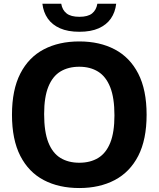

<svg xmlns="http://www.w3.org/2000/svg" viewBox="-20 -964 821 994"><path d="M390.5 9.5Q285 9.5 206.8 -31.5Q128.5 -72.5 85.2 -156.8Q42 -241 42 -370Q42 -499 85.2 -583.2Q128.5 -667.5 206.8 -708.5Q285 -749.5 390.5 -749.5Q496 -749.5 574.2 -708.2Q652.5 -667 695.8 -582.8Q739 -498.5 739 -370Q739 -241.5 695.8 -157.2Q652.5 -73 574 -31.8Q495.5 9.5 390.5 9.5ZM390.5 -121.5Q447.5 -121.5 488.2 -146.2Q529 -171 550.8 -225Q572.5 -279 572.5 -366.5Q572.5 -457.5 550.5 -512.8Q528.5 -568 487.8 -593.2Q447 -618.5 390.5 -618.5Q334 -618.5 293.2 -594Q252.5 -569.5 230.5 -515.5Q208.5 -461.5 208.5 -373.5Q208.5 -282 230.2 -226.8Q252 -171.5 292.8 -146.5Q333.5 -121.5 390.5 -121.5ZM391 -799.5Q331.5 -799.5 290.8 -817.5Q250 -835.5 227.2 -868.2Q204.5 -901 199.5 -944.5H297Q302.5 -912 324.8 -894.5Q347 -877 391 -877Q435 -877 456.8 -894.5Q478.5 -912 484 -944.5H581.5Q576.5 -900.5 554 -868Q531.5 -835.5 491 -817.5Q450.5 -799.5 391 -799.5Z"/></svg>

Font: Encode Sans SC
Style: Bold
Weight: 700
Version: Version 3.002